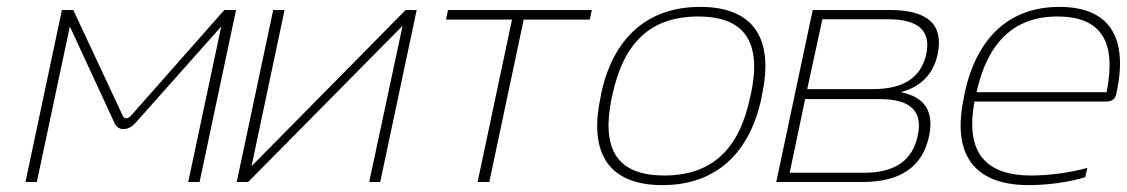

<svg xmlns="http://www.w3.org/2000/svg" viewBox="-20 -529 3275 558"><path d="M160 -500 54 0H87L183 -452L313 -171C323 -148 352 -148 373 -171L623 -452L527 0H560L666 -500H632L360 -192C352 -183 341 -183 337 -192L193 -500Z M668 0H701L1150 -454L1053 0H1085L1191 -500H1159L711 -46L807 -500H774Z M1368 0H1402L1502 -472H1694L1700 -500H1282L1276 -472H1468Z M1727 -256 1725 -244C1691 -84 1749 9 1905 9C2061 9 2159 -84 2193 -244L2195 -256C2229 -416 2171 -509 2015 -509C1859 -509 1761 -416 1727 -256ZM1758 -246 1760 -254C1792 -403 1869 -481 2009 -481C2148 -481 2194 -403 2162 -254L2160 -246C2129 -97 2050 -19 1911 -19C1771 -19 1727 -97 1758 -246Z M2236 0H2485C2597 0 2661 -44 2680 -133C2695 -204 2669 -247 2598 -261C2657 -277 2693 -314 2705 -372C2723 -457 2677 -500 2566 -500H2342ZM2275 -27 2320 -241H2537C2626 -241 2663 -206 2647 -134C2632 -63 2581 -27 2492 -27ZM2326 -270 2370 -473H2561C2650 -473 2686 -439 2672 -372C2657 -303 2605 -270 2517 -270Z M3225 -260C3260 -422 3203 -509 3059 -509C2910 -509 2817 -416 2783 -256L2781 -244C2747 -84 2807 9 2970 9C3024 9 3084 1 3134 -14L3140 -41C3086 -26 3026 -19 2977 -19C2837 -19 2786 -93 2812 -234H3195C3215 -234 3222 -243 3225 -260ZM2818 -261C2850 -405 2926 -481 3053 -481C3183 -481 3225 -405 3196 -261Z"/></svg>

Font: LT Wave Text Thin Italic
Style: Regular
Weight: 100
Designer: Daniel Lyons
Version: Version 2.5 (Glyphs App)